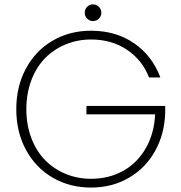

<svg xmlns="http://www.w3.org/2000/svg" viewBox="-20 -848 827 875"><path d="M395 -708Q507.3 -708 590.3 -651.4Q673.3 -594.7 710.9 -495.1H659.2Q628.9 -573.7 559.3 -620.8Q489.7 -668 395 -668Q333.5 -668 279.5 -645.8Q225.6 -623.5 185.8 -583.3Q146 -543 123 -482.7Q100.1 -422.4 100.1 -350.1Q100.1 -278.3 123 -218.3Q146 -158.2 185.8 -117.9Q225.6 -77.6 279.5 -55.4Q333.5 -33.2 395 -33.2Q475.1 -33.2 539.6 -68.4Q604 -103.5 643.3 -170.7Q682.6 -237.8 687 -327.1H374V-365.2H732.9V-335Q730 -237.3 686.5 -159.4Q643.1 -81.5 566.7 -37.4Q490.2 6.8 395 6.8Q297.9 6.8 220.2 -38.3Q142.6 -83.5 98.4 -165Q54.2 -246.6 54.2 -350.1Q54.2 -454.1 98.4 -535.9Q142.6 -617.7 220.2 -662.8Q297.9 -708 395 -708ZM430.7 -763.2Q419.4 -752 403.8 -752Q388.2 -752 377.2 -763.2Q366.2 -774.4 366.2 -790Q366.2 -805.7 377.2 -816.9Q388.2 -828.1 403.8 -828.1Q419.4 -828.1 430.7 -816.9Q441.9 -805.7 441.9 -790Q441.9 -774.4 430.7 -763.2Z"/></svg>

Font: SVN-Poppins ExtraLight
Style: Regular
Weight: 200
Designer: Ninad Kale (Devanagari), Jonny Pinhorn (Latin)
Foundry: Indian Type Foundry
Version: Version 3.002 2017